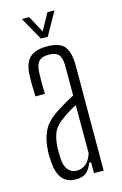

<svg xmlns="http://www.w3.org/2000/svg" viewBox="-118 -806 548 864"><g transform="rotate(-15 156.5 -374.0)"><path d="M126 6Q83 6 61.5 -21.5Q40 -49 37 -99Q36 -113 35.5 -126Q35 -139 36 -152Q38 -202 56.5 -241Q75 -280 124 -312Q144 -325 166 -338Q188 -351 210 -362V-501Q210 -536 197 -552Q184 -568 150 -568Q121 -568 106 -554Q91 -540 89 -502Q88 -483 88 -454.5Q88 -426 89 -402H45Q44 -425 43.5 -451.5Q43 -478 44 -499Q46 -556 71.5 -581Q97 -606 152 -606Q211 -606 233 -579.5Q255 -553 256 -494L255 0H210V-51H201Q192 -25 175 -9.5Q158 6 126 6ZM139 -31Q190 -31 210 -93V-317Q194 -309 175.5 -298Q157 -287 131 -267Q102 -244 92.5 -216.5Q83 -189 81 -152Q81 -143 81 -129Q81 -115 82 -101Q84 -68 99 -49.5Q114 -31 139 -31ZM76 -754H110L152 -676L195 -754H228L168 -647H136Z"/></g></svg>

Font: Big Shoulders Display Light
Style: Regular
Weight: 300
Designer: Patric King
Foundry: XO Type Co
Version: Version 1.000; ttfautohint (v1.8.2)